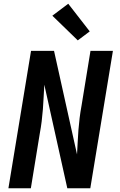

<svg xmlns="http://www.w3.org/2000/svg" viewBox="-20 -1007 640 1027"><path d="M25 0 146 -735H269L392 -181Q394 -213 395.5 -246Q397 -279 399.5 -311.5Q402 -344 406 -376.5Q410 -409 416 -441L464 -735H584L463 0H340L217 -554Q215 -522 213.5 -489Q212 -456 209.5 -423.5Q207 -391 203 -358.5Q199 -326 193 -294L145 0ZM396 -791 260 -923 345 -987 460 -839Z"/></svg>

Font: Zed Sans Extended
Style: Bold Italic
Weight: 700
Width: 7
Italic angle: -9°
Designer: Belleve Invis
Foundry: Belleve Invis
Version: Version 1.0.0; ttfautohint (v1.8.4)